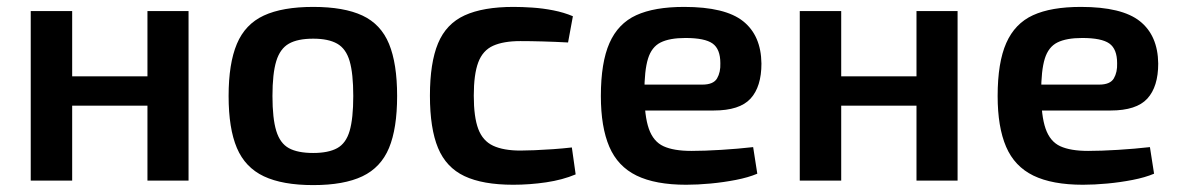

<svg xmlns="http://www.w3.org/2000/svg" viewBox="-20 -523 3416 556"><path d="M189 -491V0H69V-491ZM416 -302V-217H183V-302ZM526 -491V0H407V-491Z M887 -503Q976 -503 1029.5 -478Q1083 -453 1106.5 -396Q1130 -339 1130 -245Q1130 -151 1106.5 -94.5Q1083 -38 1029.5 -12.5Q976 13 887 13Q798 13 744 -12.5Q690 -38 666 -94.5Q642 -151 642 -245Q642 -339 666 -396Q690 -453 744 -478Q798 -503 887 -503ZM887 -411Q842 -411 816.5 -396.5Q791 -382 780 -346Q769 -310 769 -245Q769 -180 780 -144Q791 -108 816.5 -94Q842 -80 887 -80Q931 -80 956.5 -94Q982 -108 992.5 -144Q1003 -180 1003 -245Q1003 -310 992.5 -346Q982 -382 956.5 -396.5Q931 -411 887 -411Z M1467 -503Q1492 -503 1522 -501Q1552 -499 1582.5 -493Q1613 -487 1639 -476L1625 -400Q1588 -402 1551.5 -403Q1515 -404 1487 -404Q1438 -404 1408 -390.5Q1378 -377 1365 -342.5Q1352 -308 1352 -246Q1352 -184 1365 -149.5Q1378 -115 1408 -101Q1438 -87 1487 -87Q1503 -87 1528 -88Q1553 -89 1581.5 -91Q1610 -93 1636 -96L1647 -18Q1609 -2 1561.5 5Q1514 12 1466 12Q1378 12 1325 -13Q1272 -38 1248.5 -94.5Q1225 -151 1225 -246Q1225 -341 1248.5 -397.5Q1272 -454 1325.5 -478.5Q1379 -503 1467 -503Z M1961 -503Q2080 -503 2132 -461.5Q2184 -420 2185 -339Q2185 -272 2153.5 -237.5Q2122 -203 2047 -203H1766V-278H2014Q2046 -278 2056.5 -296Q2067 -314 2066 -340Q2066 -381 2043.5 -397Q2021 -413 1965 -413Q1919 -413 1893 -400Q1867 -387 1856.5 -353Q1846 -319 1846 -255Q1846 -187 1859 -150Q1872 -113 1901.5 -99.5Q1931 -86 1982 -86Q2019 -86 2068 -89Q2117 -92 2161 -97L2173 -20Q2147 -9 2111 -2Q2075 5 2037.5 8.5Q2000 12 1967 12Q1878 12 1823.5 -14.5Q1769 -41 1744.5 -98Q1720 -155 1720 -245Q1720 -342 1745 -398.5Q1770 -455 1822.5 -479Q1875 -503 1961 -503Z M2416 -491V0H2296V-491ZM2643 -302V-217H2410V-302ZM2753 -491V0H2634V-491Z M3110 -503Q3229 -503 3281 -461.5Q3333 -420 3334 -339Q3334 -272 3302.5 -237.5Q3271 -203 3196 -203H2915V-278H3163Q3195 -278 3205.5 -296Q3216 -314 3215 -340Q3215 -381 3192.5 -397Q3170 -413 3114 -413Q3068 -413 3042 -400Q3016 -387 3005.5 -353Q2995 -319 2995 -255Q2995 -187 3008 -150Q3021 -113 3050.5 -99.5Q3080 -86 3131 -86Q3168 -86 3217 -89Q3266 -92 3310 -97L3322 -20Q3296 -9 3260 -2Q3224 5 3186.5 8.5Q3149 12 3116 12Q3027 12 2972.5 -14.5Q2918 -41 2893.5 -98Q2869 -155 2869 -245Q2869 -342 2894 -398.5Q2919 -455 2971.5 -479Q3024 -503 3110 -503Z"/></svg>

Font: Exo 2 SemiBold
Style: Regular
Weight: 600
Designer: Natanael Gama
Foundry: Natanael Gama
Version: Version 2.010